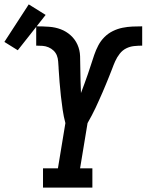

<svg xmlns="http://www.w3.org/2000/svg" viewBox="-106 -855 668 875"><path d="M90 0V-88H158L192 -294Q184 -324 179.5 -355Q175 -386 171.5 -417.5Q168 -449 165.5 -480.5Q163 -512 161 -544V-545V-546V-547Q160 -561 159 -575.5Q158 -590 153 -602.5Q148 -615 138 -624.5Q128 -634 115 -639.5Q102 -645 88 -646Q74 -647 59 -647V-735H61Q89 -735 117.5 -733Q146 -731 171 -721.5Q196 -712 216 -694Q236 -676 247 -651.5Q258 -627 259 -599Q260 -571 260 -543Q260 -515 261 -487Q262 -459 263 -431Q263 -431 263 -431Q263 -431 263 -431Q271 -452 279 -474Q287 -496 294.5 -517.5Q302 -539 309 -561Q316 -583 323.5 -605Q331 -627 342 -648Q353 -669 370 -686Q387 -703 408.5 -713.5Q430 -724 452.5 -728.5Q475 -733 497.5 -734Q520 -735 542 -735V-647Q524 -647 505 -645Q486 -643 469 -634.5Q452 -626 439.5 -610Q427 -594 419 -576Q411 -558 404.5 -540Q398 -522 390.5 -504.5Q383 -487 376 -469Q369 -451 361 -433.5Q353 -416 345.5 -398.5Q338 -381 329.5 -363.5Q321 -346 312 -328.5Q303 -311 293 -294L259 -88H315V0ZM-25 -626 -86 -664 25 -835 102 -787Z"/></svg>

Font: Iosevka Slab Semibold
Style: Italic
Weight: 600
Italic angle: -9°
Monospace: yes
Designer: Belleve Invis
Foundry: Belleve Invis
Version: Version 11.1.1; ttfautohint (v1.8.3)